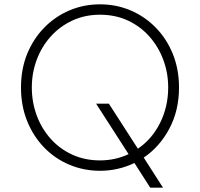

<svg xmlns="http://www.w3.org/2000/svg" viewBox="-20 -777 924 887"><path d="M442 12Q526 12 601 -24L674 90H733L644 -49Q717 -98 762 -182Q807 -266 807 -373Q807 -457 778.5 -527.5Q750 -598 699.5 -649.5Q649 -701 583 -729Q517 -757 442 -757Q367 -757 301 -729Q235 -701 184.5 -649.5Q134 -598 105.5 -528Q77 -458 77 -373Q77 -288 105.5 -217.5Q134 -147 184 -95.5Q234 -44 300.5 -16Q367 12 442 12ZM442 -36Q372 -36 314 -62.5Q256 -89 214 -136Q172 -183 149.5 -244Q127 -305 127 -373Q127 -440 149.5 -500.5Q172 -561 214 -608Q256 -655 314 -682Q372 -709 442 -709Q513 -709 571 -682Q629 -655 670.5 -608Q712 -561 734.5 -500.5Q757 -440 757 -373Q757 -285 720 -210Q683 -135 617 -90L483 -298H424L574 -65Q545 -51 511.5 -43.5Q478 -36 442 -36Z"/></svg>

Font: Plus Jakarta Sans ExtraLight
Style: Regular
Weight: 200
Designer: Gumpita Rahayu
Foundry: Tokotype
Version: Version 2.004; ttfautohint (v1.8.3)